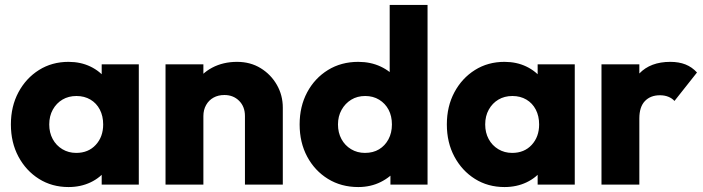

<svg xmlns="http://www.w3.org/2000/svg" viewBox="-20 -746 2841 776"><path d="M257 10Q190 10 137.5 -23Q85 -56 54.5 -113Q24 -170 24 -243Q24 -316 54.5 -373Q85 -430 137.5 -463Q190 -496 257 -496Q306 -496 345.5 -477Q385 -458 410 -424.5Q435 -391 438 -348V-138Q435 -95 410.5 -61.5Q386 -28 346 -9Q306 10 257 10ZM288 -128Q337 -128 367 -160.5Q397 -193 397 -243Q397 -277 383.5 -303Q370 -329 345.5 -343.5Q321 -358 289 -358Q257 -358 232.5 -343.5Q208 -329 193.5 -303Q179 -277 179 -243Q179 -210 193 -184Q207 -158 232 -143Q257 -128 288 -128ZM391 0V-131L414 -249L391 -367V-486H541V0Z M970 0V-277Q970 -315 946.5 -338.5Q923 -362 887 -362Q862 -362 843 -351.5Q824 -341 813 -321.5Q802 -302 802 -277L743 -306Q743 -363 768 -406Q793 -449 837.5 -472.5Q882 -496 938 -496Q992 -496 1033.5 -470.5Q1075 -445 1099 -403Q1123 -361 1123 -311V0ZM649 0V-486H802V0Z M1428 10Q1359 10 1305.5 -23Q1252 -56 1221.5 -113Q1191 -170 1191 -243Q1191 -316 1221.5 -373Q1252 -430 1305.5 -463Q1359 -496 1428 -496Q1478 -496 1518.5 -477Q1559 -458 1585.5 -424.5Q1612 -391 1615 -348V-143Q1612 -100 1586 -65.5Q1560 -31 1519 -10.5Q1478 10 1428 10ZM1455 -128Q1488 -128 1512 -142.5Q1536 -157 1550 -183Q1564 -209 1564 -243Q1564 -277 1550.5 -302.5Q1537 -328 1512.5 -343Q1488 -358 1456 -358Q1424 -358 1399.5 -343Q1375 -328 1360.5 -302Q1346 -276 1346 -243Q1346 -210 1360 -184Q1374 -158 1399 -143Q1424 -128 1455 -128ZM1708 0H1558V-131L1581 -249L1555 -367V-726H1708Z M2019 10Q1952 10 1899.5 -23Q1847 -56 1816.5 -113Q1786 -170 1786 -243Q1786 -316 1816.5 -373Q1847 -430 1899.5 -463Q1952 -496 2019 -496Q2068 -496 2107.5 -477Q2147 -458 2172 -424.5Q2197 -391 2200 -348V-138Q2197 -95 2172.5 -61.5Q2148 -28 2108 -9Q2068 10 2019 10ZM2050 -128Q2099 -128 2129 -160.5Q2159 -193 2159 -243Q2159 -277 2145.5 -303Q2132 -329 2107.5 -343.5Q2083 -358 2051 -358Q2019 -358 1994.5 -343.5Q1970 -329 1955.5 -303Q1941 -277 1941 -243Q1941 -210 1955 -184Q1969 -158 1994 -143Q2019 -128 2050 -128ZM2153 0V-131L2176 -249L2153 -367V-486H2303V0Z M2411 0V-486H2564V0ZM2564 -267 2500 -317Q2519 -402 2564 -449Q2609 -496 2689 -496Q2724 -496 2750.5 -485.5Q2777 -475 2797 -453L2706 -338Q2696 -349 2681 -355Q2666 -361 2647 -361Q2609 -361 2586.5 -337.5Q2564 -314 2564 -267Z"/></svg>

Font: Outfit Thin
Style: Bold
Weight: 700
Version: Version 1.100;gftools[0.9.27]